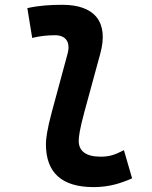

<svg xmlns="http://www.w3.org/2000/svg" viewBox="-20 -762 626 792"><path d="M366.2 9.8C431.2 9.8 479 -6.3 524.9 -26.4L491.2 -142.6C453.6 -123 430.7 -115.7 395 -115.7C335.4 -115.7 304.2 -138.2 304.7 -182.1C304.7 -197.3 309.1 -230.5 328.1 -300.3L393.6 -540.5C429.7 -672.4 369.6 -742.2 237.3 -742.2C189 -742.2 140.6 -739.3 92.8 -728.5L112.8 -605.5C144 -613.3 175.8 -616.7 207 -616.7C250 -616.7 272 -589.8 258.8 -540.5L193.8 -300.3C173.8 -226.1 169.4 -188 169.4 -167.5C169.4 -48.8 235.8 9.8 366.2 9.8Z"/></svg>

Font: Cascadia Code NF
Style: Bold Italic
Weight: 700
Italic angle: -10°
Monospace: yes
Designer: Aaron Bell
Foundry: Saja Typeworks
Version: Version 2404.023